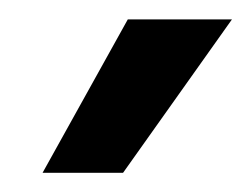

<svg xmlns="http://www.w3.org/2000/svg" viewBox="-20 -770 259 198"><path d="M111.8 -750H219.2L106.9 -591.8H23.9Z"/></svg>

Font: Oakes Grotesk Medium
Style: Regular
Weight: 500
Designer: Samuel Oakes
Foundry: Samuel Oakes
Version: Version 1.000;PS 001.000;hotconv 1.0.88;makeotf.lib2.5.64775